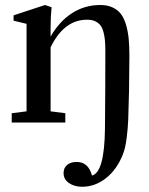

<svg xmlns="http://www.w3.org/2000/svg" viewBox="-20 -480 585 752"><path d="M25.9 0V-36.6L84 -43.9V-386.7L33.2 -398.9V-419.9L156.2 -460.4L182.1 -451.7Q178.2 -415 178.2 -374V-336.9Q212.9 -397 262.5 -428.7Q312 -460.4 372.6 -460.4Q400.4 -460.4 420.9 -450.9Q441.4 -441.4 453.9 -424.8Q466.3 -408.2 473.9 -382.1Q481.4 -356 484.1 -327.1Q486.8 -298.3 486.8 -259.8Q486.8 -204.1 485.4 -126Q483.4 -45.9 482.2 -11.5Q481 22.9 475.8 62.3Q470.7 101.6 461.4 124.5Q437.5 184.6 394.8 218Q352.1 251.5 301.8 251.5Q271 251.5 250 236.8Q229 222.2 229 197.8Q229 177.7 242.9 166Q256.8 154.3 280.3 154.3Q326.2 154.3 340.3 207.5Q389.2 195.3 391.1 23.4Q392.6 -127.4 392.6 -279.3Q392.6 -303.7 391.1 -320.8Q389.6 -337.9 385.3 -354.5Q380.9 -371.1 373 -381.1Q365.2 -391.1 352.3 -397Q339.4 -402.8 320.8 -402.8Q231 -402.8 178.2 -294.9V-43.9L235.8 -36.6V0Z"/></svg>

Font: Elstob 8pt Medium
Style: Regular
Weight: 500
Designer: Peter S. Baker
Version: Version 1.015